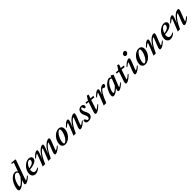

<svg xmlns="http://www.w3.org/2000/svg" viewBox="751 -3156 5600 5600"><g transform="rotate(-45 3551.0 -356.0)"><path d="M48.8 11.2Q21 11.2 10.3 -4.4Q-0.5 -20 -0.5 -51.3Q-0.5 -113.3 24.9 -185.1Q50.3 -256.8 90.3 -317.1Q130.4 -377.4 185.8 -417.7Q241.2 -458 295.9 -458Q360.8 -458 384.3 -408.2L482.4 -680.2L413.1 -690.4L424.8 -725.1L574.2 -712.9L585.9 -693.8L387.7 -140.1Q364.3 -76.7 364.3 -64.9Q364.3 -61 369.1 -61Q375 -61 387.9 -67.1Q400.9 -73.2 428 -91.8Q455.1 -110.4 486.8 -137.7L502.9 -119.1Q441.4 -56.2 384.5 -21.7Q327.6 12.7 294.4 12.7Q257.8 12.7 257.8 -25.4Q257.8 -56.2 288.6 -140.6L291 -147.5Q221.7 -73.2 159.2 -31Q96.7 11.2 48.8 11.2ZM103.5 -86.4Q103.5 -74.2 106.4 -68.1Q109.4 -62 118.7 -62Q150.4 -62 210.7 -118.7Q271 -175.3 327.1 -248L366.7 -358.4Q352.1 -418 306.2 -418Q268.6 -418 230 -381.1Q191.4 -344.2 164.6 -291.7Q137.7 -239.3 120.6 -182.9Q103.5 -126.5 103.5 -86.4Z M698.2 11.2Q637.2 11.2 601.3 -27.6Q565.4 -66.4 565.4 -135.3Q565.4 -192.9 592.3 -252Q619.1 -311 661.4 -356Q703.6 -400.9 759 -429.4Q814.5 -458 868.7 -458Q918 -458 947.8 -433.3Q977.5 -408.7 977.5 -367.7Q977.5 -320.3 937.5 -283.7Q897.5 -247.1 829.3 -226.3Q761.2 -205.6 672.9 -200.7Q668.5 -177.2 668.5 -155.3Q668.5 -103.5 690.4 -78.1Q712.4 -52.7 751 -52.7Q775.4 -52.7 806.6 -63.5Q837.9 -74.2 859.4 -93.8L874 -74.7Q840.3 -35.2 793 -12Q745.6 11.2 698.2 11.2ZM846.7 -415Q800.3 -415.5 753.4 -364.3Q706.5 -313 683.1 -242.2Q775.9 -250.5 828.6 -286.4Q881.3 -322.3 881.3 -377.9Q881.3 -397.9 872.8 -406.7Q864.3 -415.5 846.7 -415Z M997.6 0 1118.2 -301.8Q1145.5 -369.1 1145.5 -380.4Q1145.5 -384.3 1140.6 -384.3Q1135.3 -384.3 1121.8 -377.4Q1108.4 -370.6 1082.8 -352.1Q1057.1 -333.5 1025.9 -306.6L1007.3 -323.2Q1130.9 -458 1190.4 -458Q1228 -458 1228 -420.9Q1228 -390.6 1194.8 -306.2L1141.6 -172.9Q1182.1 -247.6 1225.8 -305.2Q1269.5 -362.8 1306.4 -394.8Q1343.3 -426.8 1373.5 -442.4Q1403.8 -458 1425.8 -458Q1461.9 -458 1461.9 -420.9Q1461.9 -391.6 1420.4 -284.7L1369.1 -153.8Q1405.3 -221.7 1443.1 -275.4Q1481 -329.1 1513.9 -362.5Q1546.9 -396 1579.3 -418.2Q1611.8 -440.4 1637.2 -449.2Q1662.6 -458 1684.6 -458Q1702.1 -458 1711.7 -448.5Q1721.2 -439 1721.2 -420.9Q1721.2 -388.2 1679.2 -284.7L1622.6 -142.1Q1599.1 -83 1599.1 -66.4Q1599.1 -61.5 1604 -61.5Q1609.4 -61.5 1622.6 -67.9Q1635.7 -74.2 1662.4 -92.8Q1689 -111.3 1720.7 -139.2L1736.8 -120.6Q1674.8 -57.6 1618.4 -23.2Q1562 11.2 1528.3 11.2Q1510.3 11.2 1500.7 1.7Q1491.2 -7.8 1491.2 -25.4Q1491.2 -59.1 1523.9 -142.6L1585.4 -296.9Q1613.8 -367.7 1613.8 -380.9Q1613.8 -384.3 1609.4 -384.3Q1606.4 -384.3 1598.1 -380.6Q1589.8 -377 1574.2 -365.7Q1558.6 -354.5 1540 -337.4Q1521.5 -320.3 1496.8 -289.8Q1472.2 -259.3 1446.5 -220.9Q1420.9 -182.6 1390.6 -125.2Q1360.4 -67.9 1331.1 0H1229L1345.7 -296.9Q1374 -370.1 1374 -380.9Q1374 -384.3 1369.6 -384.3Q1366.7 -384.3 1358.4 -380.6Q1350.1 -377 1334.7 -365.7Q1319.3 -354.5 1301 -337.4Q1282.7 -320.3 1258.3 -289.8Q1233.9 -259.3 1209.2 -220.9Q1184.6 -182.6 1155.5 -125.2Q1126.5 -67.9 1099.1 0Z M1925.3 11.2Q1864.7 11.2 1831.8 -23.2Q1798.8 -57.6 1798.8 -122.1Q1798.8 -182.6 1825.4 -244.1Q1852.1 -305.7 1893.8 -352.3Q1935.5 -398.9 1990.5 -428.5Q2045.4 -458 2099.1 -458Q2160.6 -458 2194.6 -423.1Q2228.5 -388.2 2228.5 -324.2Q2228.5 -244.1 2184.1 -165.8Q2139.6 -87.4 2068.8 -38.1Q1998 11.2 1925.3 11.2ZM1930.7 -29.8Q1959 -29.8 1994.1 -64Q2029.3 -98.1 2058.3 -147.9Q2087.4 -197.8 2107.4 -258.5Q2127.4 -319.3 2127.4 -368.7Q2127.4 -394.5 2120.4 -406Q2113.3 -417.5 2098.1 -417.5Q2060.1 -417.5 2012.9 -362.1Q1965.8 -306.6 1932.9 -226.8Q1899.9 -147 1899.9 -83Q1899.9 -29.8 1930.7 -29.8Z M2268.6 0 2389.6 -301.8Q2416.5 -369.1 2416.5 -379.9Q2416.5 -383.8 2411.6 -383.8Q2406.2 -383.8 2393.1 -377Q2379.9 -370.1 2354 -351.6Q2328.1 -333 2296.9 -306.6L2278.8 -322.8Q2402.3 -458 2461.9 -458Q2499.5 -458 2499.5 -420.9Q2499.5 -388.2 2466.8 -306.2L2418 -185.1Q2460.4 -260.3 2504.9 -315.7Q2549.3 -371.1 2587.9 -400.9Q2626.5 -430.7 2658.2 -444.3Q2689.9 -458 2716.3 -458Q2754.4 -458 2754.4 -420.9Q2754.4 -387.7 2712.4 -284.2L2655.3 -142.1Q2630.4 -79.6 2630.4 -66.9Q2630.4 -62 2635.3 -62Q2641.6 -62 2654.8 -68.1Q2668 -74.2 2694.3 -92.8Q2720.7 -111.3 2752.9 -139.2L2770.5 -121.1Q2708.5 -57.6 2651.6 -23.2Q2594.7 11.2 2559.6 11.2Q2542 11.2 2532.5 1.7Q2522.9 -7.8 2522.9 -25.4Q2522.9 -58.6 2556.6 -142.6L2618.2 -296.4Q2646 -365.7 2646 -380.4Q2646 -383.8 2642.1 -383.8Q2639.2 -383.8 2630.9 -380.1Q2622.6 -376.5 2606.9 -365.2Q2591.3 -354 2572.8 -336.9Q2554.2 -319.8 2529.3 -289.6Q2504.4 -259.3 2478.8 -220.9Q2453.1 -182.6 2422.6 -125.2Q2392.1 -67.9 2362.8 0Z M2888.2 11.2Q2819.3 11.2 2789.6 -26.9Q2782.7 -48.3 2782.7 -85.4Q2782.7 -117.7 2809.1 -117.7Q2840.3 -117.7 2855 -77.6Q2872.1 -31.2 2903.8 -31.2Q2929.7 -31.2 2941.9 -50.5Q2954.1 -69.8 2954.1 -99.1Q2954.1 -122.1 2946.5 -143.6Q2939 -165 2921.9 -197.3Q2889.2 -256.8 2889.2 -313.5Q2889.2 -377.9 2931.6 -418Q2974.1 -458 3034.2 -458Q3074.2 -458 3099.4 -438.2Q3124.5 -418.5 3124.5 -385.7Q3124.5 -364.3 3112.5 -347.7Q3100.6 -331.1 3082.5 -331.1Q3048.3 -331.1 3043 -372.1Q3040.5 -390.6 3031.2 -403.6Q3022 -416.5 3008.8 -416.5Q2991.2 -416.5 2981.9 -399.7Q2972.7 -382.8 2972.7 -356.4Q2972.7 -311 3004.9 -248Q3019 -221.2 3026.1 -206.1Q3033.2 -190.9 3039.3 -168.5Q3045.4 -146 3045.4 -124Q3045.4 -63.5 3000.7 -26.1Q2956.1 11.2 2888.2 11.2Z M3199.7 11.2Q3163.1 11.2 3163.1 -27.3Q3163.1 -54.2 3193.4 -142.6L3275.4 -383.3L3188.5 -392.1L3195.3 -434.6L3291 -428.2L3370.1 -555.2L3426.8 -535.2L3388.2 -421.9L3497.6 -414.6L3490.2 -361.3L3371.6 -373.5L3293.9 -146.5Q3272.5 -83.5 3272.5 -69.8Q3272.5 -66.4 3275.9 -66.4Q3282.7 -66.4 3297.1 -73Q3311.5 -79.6 3342.3 -101.8Q3373 -124 3409.2 -157.7L3426.8 -141.1Q3352.5 -63 3294.2 -25.9Q3235.8 11.2 3199.7 11.2Z M3514.2 0 3634.8 -301.8Q3662.1 -369.1 3662.1 -380.4Q3662.1 -384.3 3657.2 -384.3Q3651.9 -384.3 3638.4 -377.4Q3625 -370.6 3599.4 -352.1Q3573.7 -333.5 3542.5 -306.6L3523.9 -323.2Q3647.5 -458 3707 -458Q3744.6 -458 3744.6 -420.9Q3744.6 -390.6 3711.4 -306.2L3693.4 -260.7Q3751 -354.5 3810.1 -406.2Q3869.1 -458 3922.4 -458Q3966.8 -458 3966.8 -418Q3966.8 -396.5 3948.5 -374.3Q3930.2 -352.1 3906.2 -352.1Q3889.6 -352.1 3868.7 -368.7Q3857.4 -377.9 3846.2 -377.9Q3836.9 -377.9 3823.5 -369.1Q3810.1 -360.4 3788.3 -334.5Q3766.6 -308.6 3742.4 -268.8Q3718.3 -229 3685.5 -159.2Q3652.8 -89.4 3618.7 0Z M3923.8 11.2Q3896.5 11.2 3883.5 -4.2Q3870.6 -19.5 3870.6 -53.7Q3870.6 -110.8 3900.9 -182.6Q3931.2 -254.4 3976.3 -314.9Q4021.5 -375.5 4078.6 -416.7Q4135.7 -458 4185.1 -458Q4231 -458 4250 -421.4L4273.4 -479.5L4353.5 -434.6L4236.3 -141.1Q4211.4 -79.1 4211.4 -66.4Q4211.4 -62 4214.4 -62Q4220.2 -62 4232.7 -68.1Q4245.1 -74.2 4270.5 -92.5Q4295.9 -110.8 4327.1 -138.7L4343.8 -120.6Q4282.2 -57.1 4226.3 -22.5Q4170.4 12.2 4137.7 12.2Q4102.1 12.2 4102.1 -24.9Q4102.1 -50.3 4124.5 -108.4Q4071.8 -54.7 4018.8 -21.7Q3965.8 11.2 3923.8 11.2ZM3967.3 -85Q3967.3 -69.3 3971.4 -62.5Q3975.6 -55.7 3984.9 -55.7Q4008.3 -55.7 4057.1 -92.8Q4106 -129.9 4155.3 -185.5L4235.8 -386.2Q4221.2 -413.6 4191.4 -413.6Q4157.2 -413.6 4116 -376Q4074.7 -338.4 4042.7 -286.1Q4010.7 -233.9 3989 -177.5Q3967.3 -121.1 3967.3 -85Z M4451.7 11.2Q4415 11.2 4415 -27.3Q4415 -54.2 4445.3 -142.6L4527.3 -383.3L4440.4 -392.1L4447.3 -434.6L4543 -428.2L4622.1 -555.2L4678.7 -535.2L4640.1 -421.9L4749.5 -414.6L4742.2 -361.3L4623.5 -373.5L4545.9 -146.5Q4524.4 -83.5 4524.4 -69.8Q4524.4 -66.4 4527.8 -66.4Q4534.7 -66.4 4549.1 -73Q4563.5 -79.6 4594.2 -101.8Q4625 -124 4661.1 -157.7L4678.7 -141.1Q4604.5 -63 4546.1 -25.9Q4487.8 11.2 4451.7 11.2Z M5014.6 -564.5Q4989.3 -564.5 4972.9 -580.6Q4956.5 -596.7 4956.5 -621.1Q4956.5 -652.8 4981.9 -677.5Q5007.3 -702.1 5038.6 -702.1Q5064.5 -702.1 5081.1 -686.5Q5097.7 -670.9 5097.7 -646.5Q5097.7 -614.7 5073.2 -589.6Q5048.8 -564.5 5014.6 -564.5ZM4828.1 11.2Q4810.5 11.2 4800.8 1.2Q4791 -8.8 4791 -27.3Q4791 -59.6 4824.2 -142.6L4888.2 -301.8Q4915 -367.7 4915 -379.9Q4915 -383.8 4910.2 -383.8Q4904.8 -383.8 4891.6 -377Q4878.4 -370.1 4852.8 -351.8Q4827.1 -333.5 4795.9 -306.6L4777.3 -322.8Q4835.9 -385.7 4893.3 -421.9Q4950.7 -458 4982.9 -458Q5001.5 -458 5011.7 -448.5Q5022 -439 5022 -420.9Q5022 -387.7 4988.8 -306.2L4923.3 -142.1Q4899.4 -83 4899.4 -67.4Q4899.4 -63.5 4902.8 -63.5Q4909.2 -63.5 4922.4 -69.3Q4935.5 -75.2 4962.4 -93.5Q4989.3 -111.8 5021.5 -139.6L5038.1 -121.1Q4976.1 -58.1 4918.9 -23.4Q4861.8 11.2 4828.1 11.2Z M5226.1 11.2Q5165.5 11.2 5132.6 -23.2Q5099.6 -57.6 5099.6 -122.1Q5099.6 -182.6 5126.2 -244.1Q5152.8 -305.7 5194.6 -352.3Q5236.3 -398.9 5291.3 -428.5Q5346.2 -458 5399.9 -458Q5461.4 -458 5495.4 -423.1Q5529.3 -388.2 5529.3 -324.2Q5529.3 -244.1 5484.9 -165.8Q5440.4 -87.4 5369.6 -38.1Q5298.8 11.2 5226.1 11.2ZM5231.4 -29.8Q5259.8 -29.8 5294.9 -64Q5330.1 -98.1 5359.1 -147.9Q5388.2 -197.8 5408.2 -258.5Q5428.2 -319.3 5428.2 -368.7Q5428.2 -394.5 5421.1 -406Q5414.1 -417.5 5398.9 -417.5Q5360.8 -417.5 5313.7 -362.1Q5266.6 -306.6 5233.6 -226.8Q5200.7 -147 5200.7 -83Q5200.7 -29.8 5231.4 -29.8Z M5569.3 0 5690.4 -301.8Q5717.3 -369.1 5717.3 -379.9Q5717.3 -383.8 5712.4 -383.8Q5707 -383.8 5693.8 -377Q5680.7 -370.1 5654.8 -351.6Q5628.9 -333 5597.7 -306.6L5579.6 -322.8Q5703.1 -458 5762.7 -458Q5800.3 -458 5800.3 -420.9Q5800.3 -388.2 5767.6 -306.2L5718.8 -185.1Q5761.2 -260.3 5805.7 -315.7Q5850.1 -371.1 5888.7 -400.9Q5927.2 -430.7 5959 -444.3Q5990.7 -458 6017.1 -458Q6055.2 -458 6055.2 -420.9Q6055.2 -387.7 6013.2 -284.2L5956.1 -142.1Q5931.2 -79.6 5931.2 -66.9Q5931.2 -62 5936 -62Q5942.4 -62 5955.6 -68.1Q5968.8 -74.2 5995.1 -92.8Q6021.5 -111.3 6053.7 -139.2L6071.3 -121.1Q6009.3 -57.6 5952.4 -23.2Q5895.5 11.2 5860.4 11.2Q5842.8 11.2 5833.3 1.7Q5823.7 -7.8 5823.7 -25.4Q5823.7 -58.6 5857.4 -142.6L5918.9 -296.4Q5946.8 -365.7 5946.8 -380.4Q5946.8 -383.8 5942.9 -383.8Q5939.9 -383.8 5931.6 -380.1Q5923.3 -376.5 5907.7 -365.2Q5892.1 -354 5873.5 -336.9Q5855 -319.8 5830.1 -289.6Q5805.2 -259.3 5779.5 -220.9Q5753.9 -182.6 5723.4 -125.2Q5692.9 -67.9 5663.6 0Z M6268.6 11.2Q6207.5 11.2 6171.6 -27.6Q6135.7 -66.4 6135.7 -135.3Q6135.7 -192.9 6162.6 -252Q6189.5 -311 6231.7 -356Q6273.9 -400.9 6329.3 -429.4Q6384.8 -458 6439 -458Q6488.3 -458 6518.1 -433.3Q6547.9 -408.7 6547.9 -367.7Q6547.9 -320.3 6507.8 -283.7Q6467.8 -247.1 6399.7 -226.3Q6331.5 -205.6 6243.2 -200.7Q6238.8 -177.2 6238.8 -155.3Q6238.8 -103.5 6260.7 -78.1Q6282.7 -52.7 6321.3 -52.7Q6345.7 -52.7 6377 -63.5Q6408.2 -74.2 6429.7 -93.8L6444.3 -74.7Q6410.6 -35.2 6363.3 -12Q6315.9 11.2 6268.6 11.2ZM6417 -415Q6370.6 -415.5 6323.7 -364.3Q6276.9 -313 6253.4 -242.2Q6346.2 -250.5 6398.9 -286.4Q6451.7 -322.3 6451.7 -377.9Q6451.7 -397.9 6443.1 -406.7Q6434.6 -415.5 6417 -415Z M6567.4 0 6688.5 -301.8Q6715.3 -369.1 6715.3 -379.9Q6715.3 -383.8 6710.4 -383.8Q6705.1 -383.8 6691.9 -377Q6678.7 -370.1 6652.8 -351.6Q6627 -333 6595.7 -306.6L6577.6 -322.8Q6701.2 -458 6760.7 -458Q6798.3 -458 6798.3 -420.9Q6798.3 -388.2 6765.6 -306.2L6716.8 -185.1Q6759.3 -260.3 6803.7 -315.7Q6848.1 -371.1 6886.7 -400.9Q6925.3 -430.7 6957 -444.3Q6988.8 -458 7015.1 -458Q7053.2 -458 7053.2 -420.9Q7053.2 -387.7 7011.2 -284.2L6954.1 -142.1Q6929.2 -79.6 6929.2 -66.9Q6929.2 -62 6934.1 -62Q6940.4 -62 6953.6 -68.1Q6966.8 -74.2 6993.2 -92.8Q7019.5 -111.3 7051.8 -139.2L7069.3 -121.1Q7007.3 -57.6 6950.4 -23.2Q6893.6 11.2 6858.4 11.2Q6840.8 11.2 6831.3 1.7Q6821.8 -7.8 6821.8 -25.4Q6821.8 -58.6 6855.5 -142.6L6917 -296.4Q6944.8 -365.7 6944.8 -380.4Q6944.8 -383.8 6940.9 -383.8Q6938 -383.8 6929.7 -380.1Q6921.4 -376.5 6905.8 -365.2Q6890.1 -354 6871.6 -336.9Q6853 -319.8 6828.1 -289.6Q6803.2 -259.3 6777.6 -220.9Q6752 -182.6 6721.4 -125.2Q6690.9 -67.9 6661.6 0Z"/></g></svg>

Font: Elstob 8pt SemiBold
Style: Italic
Weight: 600
Italic angle: -20°
Designer: Peter S. Baker
Version: Version 1.015